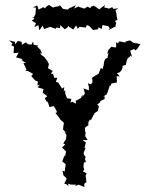

<svg xmlns="http://www.w3.org/2000/svg" viewBox="-20 -752 608 780"><path d="M117 -722 126 -721 124 -695 117 -681 109 -684 120 -676 109 -668 126 -658 120 -642 136 -650 139 -632 141 -630 153 -648 159 -634 184 -643 194 -639 206 -635 209 -640 224 -638 225 -650 243 -633 254 -640 257 -647 262 -642 278 -632 289 -649 296 -635 303 -643 329 -640 332 -649H337L344 -645L358 -630L378 -633L380 -641L393 -634L396 -650L420 -646L426 -637L421 -630L450 -645L447 -637L452 -659L447 -667L457 -671L454 -685L453 -697L449 -711L459 -716V-718L440 -716L436 -723L423 -717L403 -722L407 -732L383 -714C379 -717 376 -719 372 -722L361 -729L350 -725L347 -719L335 -725L323 -717L301 -724L299 -726L281 -717L288 -731L264 -719L268 -724L255 -713L236 -716L222 -732L221 -727L202 -724L196 -721L179 -732L168 -725L163 -718L156 -723L137 -713L131 -730L113 -722ZM331 -13 328 -39 332 -48 317 -55 322 -63 319 -75 321 -92 329 -93 325 -107 328 -113 320 -126V-132L328 -152L323 -150L329 -173L316 -183H336L326 -199L328 -215L326 -216L325 -232L328 -236L339 -243V-256L346 -267L349 -263L360 -285L364 -289L362 -291L377 -301L382 -320L375 -327L387 -337V-341L405 -350V-361L399 -360L413 -368L417 -377L425 -401V-405L429 -403L433 -413L455 -417L454 -443L467 -441L455 -455L466 -458L474 -467L478 -478V-485L491 -488L496 -510L500 -516L512 -526L517 -519L509 -546L525 -553L530 -547L538 -554L551 -574L545 -573L527 -580L536 -575L522 -578L508 -588L489 -583L491 -579L465 -584L459 -576L447 -584L452 -580V-562L450 -559L432 -562L420 -548L415 -531L421 -538L417 -520L418 -518L408 -513L403 -502L401 -486L396 -470L390 -477L381 -453L370 -446L367 -445L354 -436L356 -418L349 -409L337 -414L341 -400V-385L319 -393L325 -372L315 -359V-369L309 -354L293 -345L287 -343L289 -334L274 -318L287 -331L274 -339L266 -335L270 -350L252 -353L245 -372V-385L239 -381L241 -398L232 -392L215 -419L213 -417L207 -420L213 -436H200L196 -452H187L194 -464L175 -475L179 -493L174 -498V-502L161 -519L147 -530L143 -538L151 -534L144 -550L131 -563L135 -567L117 -570L114 -583L108 -571L94 -572L85 -580L69 -570L68 -582L53 -586L41 -572V-582L16 -588L31 -576L26 -569L37 -562L35 -536L56 -538L45 -519L68 -513L73 -506L64 -509L86 -496H75L88 -469L83 -465L94 -463L111 -454L114 -451L107 -443L123 -425L134 -421L132 -405L142 -408L133 -397L157 -390L154 -378V-375L172 -361L162 -353L172 -335L173 -342L181 -317L198 -321L206 -309L212 -296L205 -293L212 -285L226 -266L216 -274L239 -254V-242L238 -246L236 -226L250 -211L242 -217L250 -203L248 -187L237 -169L245 -165L232 -153L249 -136L246 -127L245 -116L242 -121L233 -96L247 -85L244 -66L243 -55L234 -59L238 -39L247 -31L251 -26L241 -6L249 -4L258 4L257 -6L268 -2H289L284 4L299 -2L323 8L322 -5C325 -8 329 -9 331 -13Z"/></svg>

Font: Charger Distortion
Style: 1
Weight: 400
Designer: Jasper
Foundry: Cannot Into Space Fonts
Version: Version 0.98